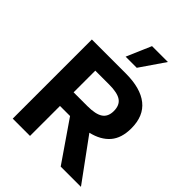

<svg xmlns="http://www.w3.org/2000/svg" viewBox="-250 -1020 1146 1146"><g transform="rotate(45 323.0 -447.0)"><path d="M67 0ZM67 0V-668H354Q478 -668 543.5 -616Q609 -564 609 -460Q609 -377 568 -329.5Q527 -282 450 -264L643 0H472L298 -253H213V0ZM213 -368H330Q399 -368 430.5 -389.5Q462 -411 462 -459Q462 -508 431 -529.5Q400 -551 330 -551H213ZM282 -738 349 -894H483L376 -738Z"/></g></svg>

Font: Gantari
Style: Bold
Weight: 700
Designer: Anugrah Pasau
Foundry: Lafontype
Version: Version 1.000; ttfautohint (v1.6)